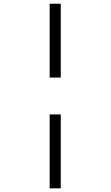

<svg xmlns="http://www.w3.org/2000/svg" viewBox="-20 -780 599 1040"><path d="M309.1 -359.9H249V-759.8H309.1ZM309.1 240.2H249V-160.2H309.1Z"/></svg>

Font: Droid Serif
Style: Italic
Weight: 400
Italic angle: -12°
Designer: Monotype Design team
Foundry: Monotype Imaging Inc.
Version: Version 1.03